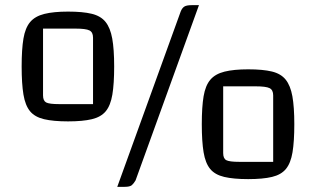

<svg xmlns="http://www.w3.org/2000/svg" viewBox="-20 -685 1227 745"><path d="M64 -427Q64 -494 71 -535.5Q78 -577 97 -599.5Q116 -622 152 -631Q188 -640 244 -640Q301 -640 336 -631.5Q371 -623 389.5 -600Q408 -577 415.5 -535.5Q423 -494 423 -427Q423 -360 416 -318Q409 -276 390.5 -253.5Q372 -231 336.5 -222.5Q301 -214 244 -214Q187 -214 151 -222.5Q115 -231 96.5 -253.5Q78 -276 71 -318Q64 -360 64 -427ZM147 -574V-315Q147 -294 159 -287.5Q171 -281 210 -281H341V-539Q341 -560 327 -567Q313 -574 273 -574ZM506 15Q499 27 491.5 33.5Q484 40 463 40H435L681 -640Q686 -653 694.5 -659Q703 -665 724 -665H752ZM763 -203Q763 -270 770 -311.5Q777 -353 796 -375.5Q815 -398 851 -407Q887 -416 943 -416Q1000 -416 1035 -407.5Q1070 -399 1088.5 -376Q1107 -353 1114.5 -311.5Q1122 -270 1122 -203Q1122 -136 1115 -94Q1108 -52 1089.5 -29.5Q1071 -7 1035.5 1.5Q1000 10 943 10Q886 10 850 1.5Q814 -7 795.5 -29.5Q777 -52 770 -94Q763 -136 763 -203ZM846 -350V-91Q846 -70 858 -63.5Q870 -57 909 -57H1040V-315Q1040 -336 1026 -343Q1012 -350 972 -350Z"/></svg>

Font: Changa ExtraLight Medium
Style: Regular
Weight: 500
Version: Version 3.002; ttfautohint (v1.8.2)